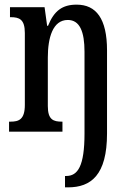

<svg xmlns="http://www.w3.org/2000/svg" viewBox="-20 -567 559 827"><path d="M260 240H273C372 240 441 187 441 8V-350C441 -487 394 -547 310 -547C249 -547 213 -521 187 -456H183L172 -536H23V-493H26C63 -493 87 -484 87 -425V-115C87 -52 61 -43 25 -43H19V0H249V-43H247C210 -43 186 -51 186 -110V-319C186 -404 207 -481 272 -481C324 -481 344 -430 344 -344V8C344 149 315 191 265 191H260Z"/></svg>

Font: Noto Serif Tamil ExtraCondensed Medium
Style: Italic
Weight: 500
Width: 2
Italic angle: -12°
Designer: Indian Type Foundry, Tom Grace, and the Monotype Design Team
Foundry: Monotype Imaging Inc.
Version: Version 2.003